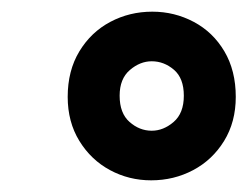

<svg xmlns="http://www.w3.org/2000/svg" viewBox="-20 -732 424 329"><path d="M239 -423Q201 -423 168.5 -440.5Q136 -458 116 -490.5Q96 -523 96 -566Q96 -611 116 -644Q136 -677 169 -694.5Q202 -712 241 -712Q279 -712 312 -694.5Q345 -677 364.5 -644Q384 -611 384 -566Q384 -523 364 -490.5Q344 -458 311 -440.5Q278 -423 239 -423ZM240 -508Q260 -508 277.5 -523Q295 -538 295 -568Q295 -598 278 -612.5Q261 -627 240 -627Q220 -627 202.5 -612Q185 -597 185 -568Q185 -538 202 -523Q219 -508 240 -508Z"/></svg>

Font: DM Sans 24pt
Style: Bold Italic
Weight: 700
Italic angle: -10°
Designer: Colophon Foundry, Jonny Pinhorn
Foundry: Colophon Foundry
Version: Version 4.004;gftools[0.9.30]